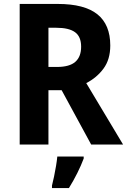

<svg xmlns="http://www.w3.org/2000/svg" viewBox="-20 -734 646 975"><path d="M273 -714Q409 -714 474.5 -661.5Q540 -609 540 -503Q540 -432 505.5 -385.5Q471 -339 418 -312L605 0H443L293 -276H226V0H80V-714ZM266 -593H226V-394H269Q333 -394 362.5 -420Q392 -446 392 -497Q392 -548 361 -570.5Q330 -593 266 -593ZM405 71Q392 106 372.5 145Q353 184 330 221H244V208Q249 189 254.5 162.5Q260 136 264.5 109Q269 82 271 61H405Z"/></svg>

Font: Noto Sans Arabic SemCond
Style: Bold
Weight: 700
Width: 4
Designer: Monotype Design Team, Nadine Chahine, Nizar Qandah and Khaled Hosny
Foundry: Monotype Imaging Inc.
Version: Version 2.012; ttfautohint (v1.8.4.7-5d5b)